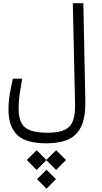

<svg xmlns="http://www.w3.org/2000/svg" viewBox="-20 -713 626 1179"><path d="M265.1 167Q137.2 167 84.7 114.7Q32.2 62.5 32.2 -38.1Q32.2 -89.4 40.3 -136.5Q48.3 -183.6 59.1 -230H116.2Q108.4 -184.1 101.3 -139.2Q94.2 -94.2 94.2 -47.4Q94.2 9.8 111.6 42.2Q128.9 74.7 168.5 88.4Q208 102.1 273.4 102.1Q340.8 102.1 377.7 84Q414.6 65.9 428.5 27.1Q442.4 -11.7 440.9 -74.2L427.2 -693.4H491.7L503.9 -98.1Q506.3 2 480.5 59.8Q454.6 117.7 400.9 142.3Q347.2 167 265.1 167ZM324.7 209.5 385.3 269.5 324.7 330.6 264.6 270.5 205.1 330.6 144.5 269.5 205.1 209.5 264.6 269ZM265.6 329.1 323.7 387.2 265.6 445.8 207.5 387.2Z"/></svg>

Font: Cascadia Code NF Light
Style: Regular
Weight: 300
Monospace: yes
Designer: Aaron Bell
Foundry: Saja Typeworks
Version: Version 2404.023; ttfautohint (v1.8.4)